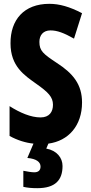

<svg xmlns="http://www.w3.org/2000/svg" viewBox="-20 -744 477 1004"><path d="M307 124C307 81 277 43 222 33L233 7C338 -7 409 -87 409 -208C409 -303 362 -360 277 -415C206 -462 186 -478 186 -525C186 -560 206 -585 244 -585C279 -585 314 -572 367 -542L409 -675C344 -709 290 -724 238 -724C105 -724 34 -640 35 -517C35 -397 108 -350 168 -307C232 -262 257 -237 257 -196C257 -159 238 -130 192 -130C142 -130 85 -154 30 -189V-33C72 -10 115 3 155 7L123 82C170 86 192 103 192 127C192 148 179 157 159 157C145 157 122 153 102 149V233C124 238 147 240 175 240C270 240 307 197 307 124Z"/></svg>

Font: Noto Sans Gujarati UI ExtraCondensed ExtraBold
Style: Regular
Weight: 800
Width: 2
Designer: Jelle Bosma - Monotype Design Team, Universal Thirst
Foundry: Monotype Imaging Inc.
Version: Version 2.106